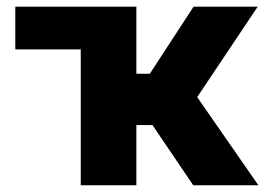

<svg xmlns="http://www.w3.org/2000/svg" viewBox="-20 -550 787 570"><path d="M384.8 -331.1H424.8L554.7 -530.3H745.1L565.4 -261.7L747.1 0H553.7L432.6 -178.7H384.8V0H219.7V-403.3H25.4V-530.3H384.8Z"/></svg>

Font: Pretendard Std ExtraBold
Style: Regular
Weight: 800
Designer: Base glyphs from Inter by Rasmus Andersson; Hangeul glyphs from Noto Sans CJK(Source Han Sans) by Jang Soo-young and Kan
Foundry: Kil Hyung-jin
Version: Version 1.309